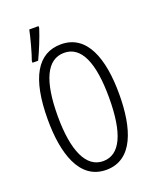

<svg xmlns="http://www.w3.org/2000/svg" viewBox="-158 -952 859 1055"><g transform="rotate(-20 271.5 -425.0)"><path d="M98 -682H131C154 -730 182 -798 198 -849V-860H144C137 -824 111 -726 98 -693ZM487 -358C487 -567 430 -724 279 -724C142 -724 70 -603 70 -359C70 -165 121 10 279 10C436 10 487 -159 487 -358ZM128 -358C128 -562 177 -674 279 -674C379 -674 428 -564 428 -358C428 -149 378 -41 279 -41C181 -41 128 -154 128 -358Z"/></g></svg>

Font: Noto Sans Display Condensed Light
Style: Regular
Weight: 300
Width: 3
Designer: Monotype Design Team
Foundry: Monotype Imaging Inc.
Version: Version 1.900